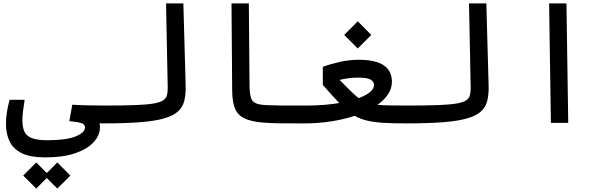

<svg xmlns="http://www.w3.org/2000/svg" viewBox="-20 -713 3556 1114"><path d="M242.7 200.2Q154.8 200.2 105.2 175.3Q55.7 150.4 35.2 106.2Q14.6 62 14.6 4.9Q14.6 -26.4 20.3 -63.5Q25.9 -100.6 36.1 -133.8H123Q117.7 -98.1 113.8 -70.6Q109.9 -43 109.9 -14.2Q109.9 24.4 121.3 50Q132.8 75.7 164.3 88.1Q195.8 100.6 255.9 100.6Q365.2 100.6 419.2 78.4Q473.1 56.2 473.1 26.4Q473.1 9.3 454.3 2.2Q435.5 -4.9 382.3 -10.3L399.4 -105.5Q444.3 -102.5 496.3 -101.6Q548.3 -100.6 585.9 -100.6Q612.3 -100.6 624 -87.6Q635.7 -74.7 635.7 -52.2Q635.7 -27.3 621.6 -12.2Q607.4 2.9 580.1 2.9Q568.8 2.9 557.6 2.4Q560.1 12.7 560.1 24.4Q560.1 71.8 523.4 111.8Q486.8 151.9 416.3 176Q345.7 200.2 242.7 200.2ZM312.5 380.9 251.5 319.8 190.4 380.9 114.7 305.7 190.4 229.5 251.5 291 312.5 229.5 388.2 305.7Z M580.1 2.9Q551.8 2.9 551.8 -51.3Q551.8 -80.1 561.5 -90.3Q571.3 -100.6 585.9 -100.6Q690.9 -100.6 759.3 -103Q827.6 -105.5 867.2 -111.8Q906.7 -118.2 925.3 -129.9Q943.8 -141.6 948.7 -160.2Q953.6 -178.7 953.1 -205.1L943.4 -693.4H1043.9L1057.1 -219.7Q1058.6 -169.4 1050.3 -132.1Q1042 -94.7 1015.4 -68.8Q988.8 -43 936 -27.1Q883.3 -11.2 796.4 -4.2Q709.5 2.9 580.1 2.9Z M1752 2.9Q1742.2 2.9 1732.9 2.9Q1723.6 2.9 1714.4 2.9Q1652.8 2.9 1602.1 2.4Q1551.3 2 1503.9 -2Q1435.5 -7.8 1397.2 -26.6Q1358.9 -45.4 1343.3 -84Q1327.6 -122.6 1327.1 -188.5L1323.2 -693.4H1423.8L1427.7 -220.2Q1428.2 -173.8 1435.1 -149.2Q1441.9 -124.5 1462.6 -114.7Q1483.4 -105 1525.9 -103Q1568.4 -101.1 1613.8 -100.8Q1659.2 -100.6 1719.7 -100.6Q1729 -100.6 1738.5 -100.6Q1748 -100.6 1757.8 -100.6Q1784.7 -100.6 1784.7 -54.2Q1784.7 -22.9 1775.9 -10Q1767.1 2.9 1752 2.9Z M1750 2.9 1757.8 -100.6Q1859.4 -100.6 1948.2 -115.2Q1927.2 -136.7 1905.3 -161.6Q1883.3 -186.5 1853 -220.2V-325.2Q1896 -341.3 1951.2 -353.8Q2006.3 -366.2 2062.5 -366.2Q2253.9 -366.2 2253.9 -238.8Q2253.9 -199.7 2231.2 -165.8Q2208.5 -131.8 2169.9 -104.5Q2200.7 -102.1 2243.9 -101.3Q2287.1 -100.6 2344.7 -100.6Q2383.3 -100.6 2392.8 -90.6Q2402.3 -80.6 2402.3 -53.2Q2402.3 -22.9 2389.4 -10Q2376.5 2.9 2336.9 2.9Q2261.2 2.9 2206.5 -0.2Q2151.9 -3.4 2111.3 -12.9Q2070.8 -22.5 2037.6 -41Q1972.7 -19.5 1898.2 -8.3Q1823.7 2.9 1750 2.9ZM2061 -143.6Q2102.1 -158.7 2126 -178Q2149.9 -197.3 2149.9 -220.2Q2149.9 -238.8 2131.1 -250.7Q2112.3 -262.7 2057.1 -262.7Q2028.3 -262.7 2002 -259Q1975.6 -255.4 1950.2 -249.5Q1987.8 -211.4 2012.7 -186.8Q2037.6 -162.1 2061 -143.6ZM2055.7 -431.6 1977.1 -510.3 2055.7 -589.4 2134.3 -510.3Z M2337.9 2.9Q2309.6 2.9 2309.6 -51.3Q2309.6 -80.1 2319.3 -90.3Q2329.1 -100.6 2343.8 -100.6Q2448.7 -100.6 2517.1 -103Q2585.4 -105.5 2625 -111.8Q2664.6 -118.2 2683.1 -129.9Q2701.7 -141.6 2706.5 -160.2Q2711.4 -178.7 2710.9 -205.1L2701.2 -693.4H2801.8L2814.9 -219.7Q2816.4 -169.4 2808.1 -132.1Q2799.8 -94.7 2773.2 -68.8Q2746.6 -43 2693.8 -27.1Q2641.1 -11.2 2554.2 -4.2Q2467.3 2.9 2337.9 2.9Z M3176.3 0 3166 -693.4H3266.6L3276.9 0Z"/></svg>

Font: Cascadia Mono PL
Style: Regular
Weight: 400
Monospace: yes
Designer: Aaron Bell
Foundry: Saja Typeworks
Version: Version 2404.023; ttfautohint (v1.8.4)